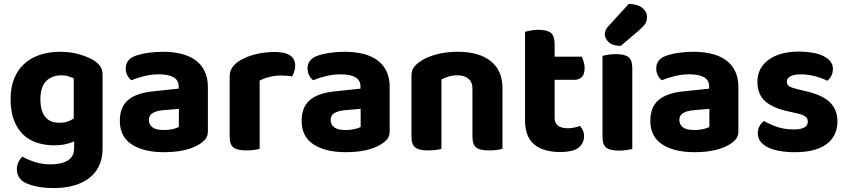

<svg xmlns="http://www.w3.org/2000/svg" viewBox="-20 -760 4323 979"><path d="M358 -39Q338 -30 313 -24.5Q288 -19 256 -19Q211 -19 170.5 -31.5Q130 -44 100 -72Q70 -100 52 -145Q34 -190 34 -255Q34 -314 52 -359Q70 -404 103.5 -434.5Q137 -465 183.5 -480.5Q230 -496 287 -496Q343 -496 389.5 -481.5Q436 -467 462 -450Q481 -437 492 -420.5Q503 -404 503 -379V-2Q503 50 484 88Q465 126 431.5 150.5Q398 175 353 187Q308 199 256 199Q202 199 162.5 190Q123 181 100 167Q66 143 66 103Q66 82 75 64.5Q84 47 95 39Q123 55 159.5 66.5Q196 78 237 78Q293 78 325.5 58.5Q358 39 358 -6ZM283 -134Q307 -134 324.5 -140Q342 -146 356 -156V-361Q344 -366 329.5 -371Q315 -376 293 -376Q245 -376 215.5 -346.5Q186 -317 186 -254Q186 -220 193.5 -197Q201 -174 214 -160Q227 -146 244.5 -140Q262 -134 283 -134Z M816 -97Q838 -97 859.5 -101.5Q881 -106 892 -113V-205L810 -198Q778 -195 758.5 -183.5Q739 -172 739 -149Q739 -125 757 -111Q775 -97 816 -97ZM810 -496Q862 -496 904.5 -485.5Q947 -475 977 -453Q1007 -431 1023.5 -397Q1040 -363 1040 -317V-91Q1040 -65 1026.5 -49.5Q1013 -34 994 -23Q963 -4 918 6Q873 16 816 16Q713 16 652 -23.5Q591 -63 591 -144Q591 -213 632 -249Q673 -285 758 -294L891 -308V-319Q891 -351 865 -366Q839 -381 790 -381Q752 -381 715.5 -372Q679 -363 650 -351Q638 -359 629.5 -375.5Q621 -392 621 -411Q621 -455 667 -474Q696 -485 734.5 -490.5Q773 -496 810 -496Z M1304 -1Q1294 2 1276 4.5Q1258 7 1236 7Q1191 7 1171 -7.5Q1151 -22 1151 -64V-369Q1151 -397 1165 -417Q1179 -437 1204 -452Q1237 -472 1283.5 -483.5Q1330 -495 1381 -495Q1485 -495 1485 -425Q1485 -408 1480 -394Q1475 -380 1469 -370Q1446 -375 1413 -375Q1384 -375 1355 -368Q1326 -361 1304 -349Z M1743 -97Q1765 -97 1786.5 -101.5Q1808 -106 1819 -113V-205L1737 -198Q1705 -195 1685.5 -183.5Q1666 -172 1666 -149Q1666 -125 1684 -111Q1702 -97 1743 -97ZM1737 -496Q1789 -496 1831.5 -485.5Q1874 -475 1904 -453Q1934 -431 1950.5 -397Q1967 -363 1967 -317V-91Q1967 -65 1953.5 -49.5Q1940 -34 1921 -23Q1890 -4 1845 6Q1800 16 1743 16Q1640 16 1579 -23.5Q1518 -63 1518 -144Q1518 -213 1559 -249Q1600 -285 1685 -294L1818 -308V-319Q1818 -351 1792 -366Q1766 -381 1717 -381Q1679 -381 1642.5 -372Q1606 -363 1577 -351Q1565 -359 1556.5 -375.5Q1548 -392 1548 -411Q1548 -455 1594 -474Q1623 -485 1661.5 -490.5Q1700 -496 1737 -496Z M2389 -307Q2389 -342 2368 -359Q2347 -376 2312 -376Q2288 -376 2268 -370Q2248 -364 2231 -355V-1Q2221 2 2203 4.5Q2185 7 2163 7Q2118 7 2098 -7.5Q2078 -22 2078 -64V-373Q2078 -399 2089 -415Q2100 -431 2120 -445Q2152 -468 2202.5 -482Q2253 -496 2314 -496Q2423 -496 2482.5 -448Q2542 -400 2542 -311V-1Q2531 2 2513 4.5Q2495 7 2473 7Q2428 7 2408.5 -7.5Q2389 -22 2389 -64V-307Z M2808 -159Q2808 -131 2826 -118.5Q2844 -106 2876 -106Q2891 -106 2908 -109.5Q2925 -113 2937 -118Q2946 -108 2952 -95Q2958 -82 2958 -65Q2958 -30 2930.5 -7.5Q2903 15 2835 15Q2751 15 2704 -23.5Q2657 -62 2657 -149V-598Q2668 -601 2686 -604.5Q2704 -608 2725 -608Q2769 -608 2788.5 -592.5Q2808 -577 2808 -536V-471H2946Q2951 -461 2956 -445.5Q2961 -430 2961 -413Q2961 -381 2946.5 -367Q2932 -353 2909 -353H2808V-159Z M3136 8Q3091 8 3071.5 -7Q3052 -22 3052 -64V-475Q3062 -478 3080 -481Q3098 -484 3120 -484Q3165 -484 3184.5 -469Q3204 -454 3204 -412V0Q3194 2 3176 5Q3158 8 3136 8ZM3186 -740Q3232 -739 3255.5 -719.5Q3279 -700 3279 -674Q3279 -653 3270 -639Q3261 -625 3239 -606L3145 -526Q3105 -526 3084.5 -544.5Q3064 -563 3064 -586Q3064 -597 3068.5 -607Q3073 -617 3086 -631Z M3521 -97Q3543 -97 3564.5 -101.5Q3586 -106 3597 -113V-205L3515 -198Q3483 -195 3463.5 -183.5Q3444 -172 3444 -149Q3444 -125 3462 -111Q3480 -97 3521 -97ZM3515 -496Q3567 -496 3609.5 -485.5Q3652 -475 3682 -453Q3712 -431 3728.5 -397Q3745 -363 3745 -317V-91Q3745 -65 3731.5 -49.5Q3718 -34 3699 -23Q3668 -4 3623 6Q3578 16 3521 16Q3418 16 3357 -23.5Q3296 -63 3296 -144Q3296 -213 3337 -249Q3378 -285 3463 -294L3596 -308V-319Q3596 -351 3570 -366Q3544 -381 3495 -381Q3457 -381 3420.5 -372Q3384 -363 3355 -351Q3343 -359 3334.5 -375.5Q3326 -392 3326 -411Q3326 -455 3372 -474Q3401 -485 3439.5 -490.5Q3478 -496 3515 -496Z M4250 -141Q4250 -67 4195 -25.5Q4140 16 4033 16Q3991 16 3956.5 10Q3922 4 3897 -8Q3872 -20 3858 -38Q3844 -56 3844 -80Q3844 -102 3853 -117.5Q3862 -133 3876 -143Q3905 -126 3942 -113Q3979 -100 4028 -100Q4099 -100 4099 -140Q4099 -157 4086.5 -166Q4074 -175 4044 -182L4004 -191Q3922 -208 3882 -243.5Q3842 -279 3842 -343Q3842 -414 3899.5 -455.5Q3957 -497 4054 -497Q4090 -497 4122 -491.5Q4154 -486 4177 -475Q4200 -464 4213.5 -447.5Q4227 -431 4227 -409Q4227 -389 4219 -373.5Q4211 -358 4198 -348Q4190 -353 4174.5 -359Q4159 -365 4141 -370Q4123 -375 4103 -378Q4083 -381 4066 -381Q4031 -381 4011.5 -371.5Q3992 -362 3992 -343Q3992 -329 4003 -321Q4014 -313 4043 -306L4081 -297Q4172 -277 4211 -239Q4250 -201 4250 -141Z"/></svg>

Font: Baloo Da 2
Style: Bold
Weight: 700
Designer: Noopur Datye, Sulekha Rajkumar and Ek Type
Foundry: Ek Type
Version: Version 1.640;hotconv 1.0.111;makeotfexe 2.5.65597; ttfautoh